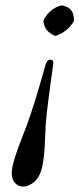

<svg xmlns="http://www.w3.org/2000/svg" viewBox="-20 -459 293 708"><path d="M66.4 229Q43.9 229 31.2 210Q18.6 190.9 25.9 155.8Q33.7 119.1 58.3 56.4Q83 -6.3 92.8 -37.1Q108.4 -84.5 121.1 -126.7Q133.8 -168.9 139.9 -191.9Q146 -214.8 147.5 -219.2Q153.3 -239.3 166 -238.8Q177.7 -238.8 176.8 -226.1Q175.8 -219.7 171.4 -187.7Q167 -155.8 161.4 -113.5Q155.8 -71.3 151.9 -37.1Q147.9 -2.4 146 57.4Q144 117.2 135.7 155.8Q127.9 192.4 107.2 210.7Q86.4 229 66.4 229ZM252.9 -384.8 252 -380.9Q231 -343.3 186.5 -327.1H182.6Q144.5 -342.3 140.1 -380.9L140.6 -384.8Q164.1 -428.7 206.5 -439H210.4Q232.9 -433.6 242.4 -421.6Q252 -409.7 252.9 -384.8Z"/></svg>

Font: Linux Biolinum O
Style: Italic
Weight: 400
Italic angle: -12°
Designer: Philipp H. Poll
Foundry: Philipp H. Poll
Version: Version 1.1.3